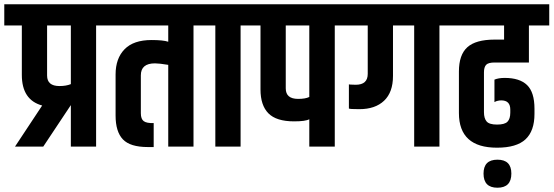

<svg xmlns="http://www.w3.org/2000/svg" viewBox="-55 -685 2586 897"><path d="M165 -566V-332Q165 -283 223 -283Q254 -283 276 -292V-566ZM-35 -665H480V-566H394V0H276V-194L147 0H15L142 -192Q47 -218 47 -335V-566H-35Z M485 -337Q485 -412 527 -455Q569 -498 653 -498Q707 -498 731 -490V-566H410V-665H935V-566H849V0H731V-382Q689 -389 669 -389Q603 -389 603 -333V-156Q603 -129 616.5 -119Q630 -109 663 -110V2H636Q553 2 519 -34Q485 -70 485 -145Z M951 -566H865V-665H1155V-566H1069V0H951Z M1390 0V-128Q1373 -118 1319 -118Q1236 -118 1199 -155.5Q1162 -193 1162 -267V-566H1085V-665H1595V-566H1509V0ZM1390 -566H1280V-272Q1280 -223 1338 -223Q1372 -223 1390 -232Z M2083 -665V-566H1998V0H1880V-566H1781V-330Q1781 -254 1739.5 -214.5Q1698 -175 1624 -175Q1578 -175 1575 -178V-291L1580 -290Q1585 -290 1593 -289.5Q1601 -289 1607 -289Q1663 -289 1663 -340V-566H1524V-665Z M2256 -500H2300V-566H2014V-665H2511V-566H2416V-393H2256Q2226 -393 2216 -382Q2206 -371 2206 -347V-161Q2206 -132 2218.5 -117.5Q2231 -103 2267 -103Q2303 -103 2316 -116.5Q2329 -130 2329 -159V-173Q2329 -216 2287 -216Q2278 -216 2270 -214Q2262 -212 2259 -210L2255 -208V-313Q2274 -321 2303 -321Q2373 -321 2407.5 -287.5Q2442 -254 2442 -177V-153Q2442 -73 2400 -34Q2358 5 2267 5Q2089 5 2089 -157V-351Q2089 -429 2128.5 -464.5Q2168 -500 2256 -500ZM2204 126Q2204 61 2269 61Q2334 61 2334 126Q2334 192 2269 192Q2204 192 2204 126Z"/></svg>

Font: Khand ExtraBold
Style: Regular
Weight: 800
Designer: Sanchit Sawaria and Jyotish Sonowal (Devanagari), Satya Rajpurohit (Latin)
Foundry: Indian Type Foundry
Version: Version 2.000;PS 1.0;hotconv 1.0.79;makeotf.lib2.5.61930